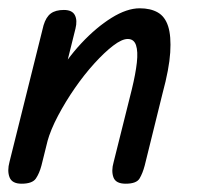

<svg xmlns="http://www.w3.org/2000/svg" viewBox="-25 -443 477 463"><path d="M278 0Q254 0 248.5 -15.5Q243 -31 249 -52L293 -228Q302 -265 305 -292Q308 -319 303 -334Q298 -349 283 -349Q269 -349 248 -333Q227 -317 202.5 -290Q178 -263 155.5 -230.5Q133 -198 115 -164Q97 -130 89 -101L107 -251Q135 -300 171 -338.5Q207 -377 244 -400Q281 -423 312 -423Q338 -423 355.5 -413Q373 -403 380.5 -379.5Q388 -356 385.5 -316.5Q383 -277 367 -218L324 -44Q319 -25 311.5 -12.5Q304 0 278 0ZM27 0Q4 0 -2 -15.5Q-8 -31 -2 -53L80 -382Q86 -402 97.5 -410.5Q109 -419 129 -419Q149 -419 155.5 -406.5Q162 -394 157 -374L75 -44Q70 -25 61.5 -12.5Q53 0 27 0Z"/></svg>

Font: Edu TAS Beginner Medium
Style: Regular
Weight: 500
Version: Version 1.003